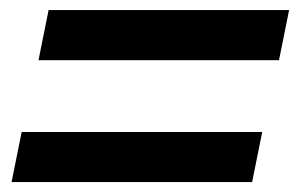

<svg xmlns="http://www.w3.org/2000/svg" viewBox="-20 -497 592 380"><path d="M76.2 -477.1H552.2L532.2 -377.9H56.2ZM22.9 -235.8H499L479 -136.7H2.9Z"/></svg>

Font: Reddit Sans Chocolate SemiBold
Style: Italic
Weight: 600
Italic angle: -11.25°
Designer: Stephen Hutchings
Version: Version 1.013